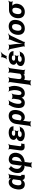

<svg xmlns="http://www.w3.org/2000/svg" viewBox="2688 -3542 1112 6529"><g transform="rotate(-90 3244.5 -277.0)"><path d="M550 -107 552 -104 549 -106C522 -109 522 -140 526 -171L568 -478C571 -502 591 -539 605 -552L603 -554C588 -542 549 -528 525 -528H485C471 -528 450 -537 444 -545L440 -542C446 -535 448 -510 444 -497C440 -482 434 -458 436 -446L440 -447C438 -457 430 -475 423 -486C401 -516 370 -538 317 -538C283 -538 252 -531 225 -518C139 -475 89 -382 72 -260L70 -250C65 -212 64 -177 69 -145C81 -59 133 10 241 10C298 10 338 -14 369 -48C380 -59 391 -77 393 -87H389C387 -77 391 -58 396 -47C412 -11 446 10 499 10C520 10 535 8 551 2C555 1 562 2 565 4L568 0C565 -1 561 -8 562 -13L564 -102C563 -105 567 -108 568 -110L565 -112C564 -111 561 -107 559 -107ZM411 -360 385 -171C384 -165 385 -159 384 -153C384 -153 383 -149 384 -149L385 -153C384 -153 382 -149 382 -149C361 -121 334 -104 291 -104C213 -104 200 -172 211 -250L213 -260C224 -341 255 -424 336 -424C375 -424 396 -408 409 -384C410 -382 416 -373 417 -374L416 -378C415 -377 411 -363 411 -360Z M839 -477 779 -529C776 -531 775 -538 774 -541H770C771 -538 767 -532 764 -529C749 -518 735 -505 722 -490C677 -441 641 -377 629 -291C607 -129 679 -34 813 -2C831 2 874 3 887 -5L885 -8C872 -1 857 31 854 50L836 183C833 207 814 244 800 257L802 259C817 247 855 233 879 233H920C944 233 980 247 991 259L993 257C983 244 974 207 977 183L998 32C1000 21 997 1 991 -4L988 -1C993 4 1016 5 1027 4C1177 -22 1290 -105 1313 -273C1320 -321 1314 -363 1301 -397C1271 -477 1204 -536 1083 -536C1062 -536 1043 -532 1024 -525C970 -505 924 -461 915 -392L882 -155C878 -128 882 -87 890 -70L893 -73C885 -90 859 -113 837 -124C782 -152 758 -207 770 -291C781 -352 806 -399 838 -437C846 -447 868 -461 877 -463V-467C868 -465 848 -469 839 -477ZM1085 -422C1102 -422 1117 -418 1129 -411C1166 -388 1181 -337 1172 -273C1161 -194 1120 -144 1058 -120C1034 -111 1002 -89 990 -74L993 -72C1006 -87 1020 -126 1023 -151L1056 -396C1058 -414 1067 -422 1085 -422Z M1526 5C1555 5 1578 2 1600 -3C1605 -5 1614 -3 1617 0L1619 -3C1616 -6 1614 -15 1615 -20L1626 -105C1627 -110 1632 -115 1634 -118L1631 -120C1629 -118 1623 -113 1618 -113L1610 -112L1586 -110C1547 -110 1534 -125 1539 -165L1582 -478C1585 -502 1605 -539 1620 -552L1617 -554C1602 -542 1563 -528 1539 -528H1497C1473 -528 1438 -542 1427 -554L1425 -552C1435 -539 1443 -502 1440 -478L1396 -150C1382 -47 1424 5 1526 5Z M1941 -96C1894 -96 1847 -114 1853 -160C1860 -210 1907 -223 1960 -223H2006C2027 -223 2059 -210 2068 -199L2072 -202C2063 -213 2054 -247 2057 -269V-272C2060 -293 2077 -327 2090 -338L2088 -341C2075 -330 2039 -317 2018 -317H1972C1925 -317 1886 -332 1892 -373C1893 -380 1896 -387 1900 -394C1915 -419 1948 -431 1987 -431C2022 -431 2060 -422 2068 -395C2070 -389 2070 -372 2068 -367L2071 -366C2074 -370 2084 -376 2091 -376H2198C2205 -376 2212 -371 2215 -368L2219 -371C2216 -375 2211 -382 2212 -388C2213 -409 2210 -427 2202 -444C2174 -503 2105 -538 2010 -538C1975 -538 1942 -535 1912 -528C1836 -511 1765 -471 1753 -384C1747 -337 1773 -304 1806 -284C1816 -277 1834 -270 1844 -269V-273C1834 -274 1815 -268 1802 -262C1755 -242 1718 -207 1710 -149C1707 -124 1710 -101 1720 -82C1752 -21 1833 10 1935 10C1996 10 2055 -6 2098 -30C2133 -50 2166 -81 2181 -126C2186 -142 2203 -162 2214 -170L2213 -173C2202 -165 2174 -156 2157 -156H2051C2049 -156 2049 -158 2048 -159L2045 -157C2046 -156 2047 -153 2047 -151C2035 -111 1988 -96 1941 -96Z M2525 10C2558 10 2587 4 2615 -10C2697 -49 2748 -134 2764 -250L2766 -260C2772 -301 2771 -338 2766 -372C2751 -468 2693 -538 2570 -538C2533 -538 2498 -532 2467 -519C2377 -483 2310 -401 2294 -282L2234 153C2231 177 2212 214 2198 227L2200 229C2215 217 2253 203 2277 203H2318C2342 203 2378 217 2389 229L2391 227C2381 214 2372 177 2375 153L2400 -26C2402 -39 2402 -57 2399 -66L2395 -64C2398 -55 2408 -41 2416 -32C2441 -7 2474 10 2525 10ZM2503 -104C2464 -104 2439 -116 2424 -136C2421 -139 2413 -146 2411 -145L2412 -141C2414 -143 2418 -159 2418 -162L2433 -270C2443 -344 2474 -424 2547 -424C2565 -424 2579 -420 2591 -411C2627 -384 2634 -327 2625 -260L2623 -250C2612 -172 2580 -104 2503 -104Z M2843 -276C2821 -115 2855 10 3017 10C3083 10 3132 -21 3167 -64C3179 -78 3191 -102 3193 -114H3189C3187 -102 3193 -78 3201 -64C3224 -20 3265 10 3332 10C3372 10 3407 3 3436 -13C3522 -57 3567 -152 3584 -276C3597 -368 3584 -444 3557 -503C3554 -512 3552 -533 3557 -539L3553 -541C3549 -535 3528 -528 3519 -528H3450C3428 -528 3400 -539 3387 -549L3385 -546C3398 -536 3417 -510 3423 -489C3441 -426 3452 -357 3443 -276C3434 -207 3410 -104 3342 -104C3278 -104 3274 -172 3283 -240L3300 -362C3303 -386 3322 -423 3336 -436L3334 -438C3319 -426 3280 -412 3256 -412H3207C3183 -412 3148 -426 3137 -438L3135 -436C3145 -423 3154 -386 3151 -362L3134 -240C3125 -172 3101 -104 3037 -104C3022 -104 3011 -109 3003 -119C2974 -151 2975 -211 2984 -276C2997 -357 3026 -426 3061 -489C3073 -510 3100 -536 3115 -546L3113 -549C3098 -539 3066 -528 3043 -528H2976C2967 -528 2947 -535 2945 -542L2941 -540C2944 -533 2937 -511 2931 -503C2889 -443 2856 -370 2843 -276Z M3992 -17C3991 -9 3986 3 3981 7L3984 10C3989 5 4000 0 4008 0H4072C4096 0 4131 14 4142 26L4145 24C4135 11 4126 -26 4129 -50L4187 -478C4190 -502 4210 -539 4224 -552L4222 -554C4207 -542 4168 -528 4144 -528H4103C4079 -528 4044 -542 4033 -554L4031 -552C4041 -539 4049 -502 4046 -478L4004 -169C4004 -166 4003 -152 4005 -151L4007 -154C4005 -155 3995 -147 3994 -144C3972 -119 3940 -104 3895 -104C3824 -104 3814 -152 3824 -226L3858 -478C3861 -502 3881 -539 3895 -552L3893 -554C3878 -542 3839 -528 3815 -528H3774C3750 -528 3715 -542 3704 -554L3702 -552C3712 -539 3720 -502 3717 -478L3631 153C3628 177 3609 214 3595 227L3597 229C3612 217 3650 203 3674 203H3715C3739 203 3775 217 3786 229L3788 227C3778 214 3769 177 3772 153L3793 2C3794 -5 3794 -17 3792 -22L3789 -20C3791 -15 3799 -9 3805 -6C3824 5 3849 10 3877 10C3919 10 3951 -2 3979 -22C3987 -28 3998 -37 4001 -44L3998 -45C3994 -39 3992 -26 3992 -17Z M4496 -96C4449 -96 4402 -114 4408 -160C4415 -210 4462 -223 4515 -223H4561C4582 -223 4614 -210 4623 -199L4627 -202C4618 -213 4609 -247 4612 -269V-272C4615 -293 4632 -327 4645 -338L4643 -341C4630 -330 4594 -317 4573 -317H4527C4480 -317 4441 -332 4447 -373C4448 -380 4451 -387 4455 -394C4470 -419 4503 -431 4542 -431C4577 -431 4615 -422 4623 -395C4625 -389 4625 -372 4623 -367L4626 -366C4629 -370 4639 -376 4646 -376H4753C4760 -376 4767 -371 4770 -368L4774 -371C4771 -375 4766 -382 4767 -388C4768 -409 4765 -427 4757 -444C4729 -503 4660 -538 4565 -538C4530 -538 4497 -535 4467 -528C4391 -511 4320 -471 4308 -384C4302 -337 4328 -304 4361 -284C4371 -277 4389 -270 4399 -269V-273C4389 -274 4370 -268 4357 -262C4310 -242 4273 -207 4265 -149C4262 -124 4265 -101 4275 -82C4307 -21 4388 10 4490 10C4551 10 4610 -6 4653 -30C4688 -50 4721 -81 4736 -126C4741 -142 4758 -162 4769 -170L4768 -173C4757 -165 4729 -156 4712 -156H4606C4604 -156 4604 -158 4603 -159L4600 -157C4601 -156 4602 -153 4602 -151C4590 -111 4543 -96 4496 -96ZM4562 -742 4531 -654C4523 -633 4500 -604 4486 -594L4489 -591C4503 -601 4536 -613 4558 -613H4568C4580 -613 4602 -605 4605 -598L4609 -600C4605 -607 4611 -631 4618 -642L4668 -724C4688 -757 4729 -795 4754 -809L4752 -813C4727 -798 4675 -782 4639 -782H4615C4598 -782 4571 -793 4564 -803L4560 -801C4567 -791 4567 -759 4562 -742Z M5007 -347 4986 -491C4984 -506 4992 -536 5000 -545L4996 -548C4988 -538 4958 -528 4943 -528H4903C4865 -528 4814 -546 4793 -563L4791 -559C4812 -543 4839 -498 4846 -462L4933 -34C4936 -21 4931 7 4924 16L4927 18C4935 10 4962 0 4976 0H5038C5052 0 5077 10 5083 18L5086 16C5081 7 5084 -21 5091 -34L5294 -462C5311 -498 5352 -543 5377 -559L5375 -563C5350 -546 5293 -528 5255 -528H5215C5200 -528 5174 -538 5168 -548L5164 -545C5170 -536 5168 -506 5162 -491L5103 -347C5057 -235 5017 -85 5005 3H5009C5021 -85 5023 -235 5007 -347Z M5329 -269 5327 -259C5322 -220 5324 -185 5330 -152C5348 -58 5417 10 5542 10C5582 10 5619 3 5652 -11C5744 -49 5811 -134 5828 -259L5830 -269C5835 -308 5835 -343 5829 -376C5810 -470 5741 -538 5616 -538C5576 -538 5540 -531 5507 -518C5414 -479 5346 -394 5329 -269ZM5689 -269 5687 -259C5676 -176 5639 -104 5557 -104C5473 -104 5456 -175 5468 -259L5470 -269C5481 -351 5518 -424 5600 -424C5682 -424 5700 -352 5689 -269Z M6451 -464 6452 -478C6455 -502 6475 -539 6489 -552L6487 -554C6472 -542 6433 -528 6409 -528H6178C6138 -528 6103 -522 6070 -509C5978 -472 5911 -390 5894 -269L5892 -259C5887 -220 5889 -185 5895 -152C5913 -58 5981 10 6106 10C6145 10 6179 4 6211 -9C6298 -45 6365 -123 6381 -239L6382 -249C6384 -266 6385 -282 6383 -297C6376 -337 6359 -371 6336 -398C6327 -407 6313 -420 6305 -424L6303 -420C6311 -416 6329 -414 6343 -414H6394C6418 -414 6453 -400 6464 -388L6466 -390C6456 -403 6448 -440 6451 -464ZM6163 -414C6240 -414 6255 -346 6244 -269L6242 -259C6231 -180 6200 -104 6121 -104C6037 -104 6021 -175 6033 -259L6035 -269C6046 -349 6083 -414 6163 -414Z"/></g></svg>

Font: Asimov
Style: EdgeIt
Weight: 500
Designer: Google
Version: Version 2.000980: 2014